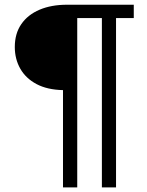

<svg xmlns="http://www.w3.org/2000/svg" viewBox="-20 -705 633 829"><path d="M252 104V-315.9Q184.1 -317.4 137.7 -342Q91.3 -366.7 67.6 -408.4Q43.9 -450.2 43.9 -502Q43.9 -560.1 72 -600.8Q100.1 -641.6 150.9 -663.1Q201.7 -684.6 269 -684.6H557.6V-627H481V104H419.9V-627H313.5V104Z"/></svg>

Font: Kameron
Style: Regular
Weight: 400
Designer: Vernon Adams
Foundry: Vernon Adams
Version: Version 1.100